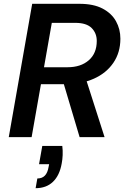

<svg xmlns="http://www.w3.org/2000/svg" viewBox="-20 -720 658 1008"><path d="M26 0 149 -700H397Q471 -700 518.5 -675Q566 -650 589 -608.5Q612 -567 612 -517Q612 -444 575 -390Q538 -336 473 -307Q408 -278 324 -278H195L146 0ZM398 0 306 -309H430L529 0ZM211 -367H335Q404 -367 446 -403.5Q488 -440 488 -505Q488 -546 461 -573Q434 -600 375 -600H252ZM167 268 176 217Q201 217 215.5 202Q230 187 235 157L238 142H185L202 46H307Q310 70 309 94Q308 118 304 138Q293 201 258 234.5Q223 268 167 268Z"/></svg>

Font: DM Sans 24pt SemiBold
Style: Italic
Weight: 600
Italic angle: -10°
Designer: Colophon Foundry, Jonny Pinhorn
Foundry: Colophon Foundry
Version: Version 4.004;gftools[0.9.30]